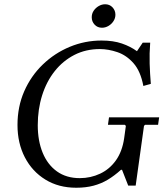

<svg xmlns="http://www.w3.org/2000/svg" viewBox="-20 -870 766 900"><path d="M491 -320H726L721 -285H660L655 -280L616 0H581L552 -74H547Q516 -46 485 -27.5Q454 -9 418 0.5Q382 10 338 10H337Q255 10 193 -28Q131 -66 96.5 -132.5Q62 -199 62 -284Q62 -370 93.5 -442Q125 -514 180.5 -567.5Q236 -621 307 -650.5Q378 -680 456 -680Q511 -680 551.5 -666Q592 -652 622 -630L649 -670H684Q680 -619 681.5 -571.5Q683 -524 687 -477L652 -467Q639 -536 606 -573.5Q573 -611 530.5 -625.5Q488 -640 448 -640Q382 -640 328.5 -612.5Q275 -585 236.5 -536.5Q198 -488 177.5 -423Q157 -358 157 -283Q157 -210 180 -154Q203 -98 247 -66.5Q291 -35 354 -35Q405 -35 449.5 -56Q494 -77 523.5 -118.5Q553 -160 562 -222L570 -280L565 -285H486ZM458 -740Q437 -740 423.5 -754.5Q410 -769 410 -789Q410 -806 419 -819.5Q428 -833 442.5 -841.5Q457 -850 473 -850Q494 -850 507.5 -835.5Q521 -821 521 -801Q521 -785 512 -771Q503 -757 488.5 -748.5Q474 -740 458 -740Z"/></svg>

Font: Brygada 1918
Style: Italic
Weight: 400
Italic angle: -8°
Designer: Mateusz Machalski | Borys Kosmynka | Przemek Hoffer
Foundry: NIEPODLEGLA 2018
Version: Version 3.006